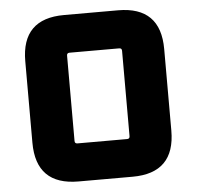

<svg xmlns="http://www.w3.org/2000/svg" viewBox="-50 -741 813 793"><g transform="rotate(-5 356.0 -345.0)"><path d="M68 -176V-514Q68 -690 244 -690H468Q644 -690 644 -514V-176Q644 0 468 0H244Q68 0 68 -176ZM242 -168Q242 -157 253 -157H459Q470 -157 470 -168V-522Q470 -533 459 -533H253Q242 -533 242 -522Z"/></g></svg>

Font: Oxanium ExtraLight ExtraBold
Style: Regular
Weight: 800
Version: Version 2.000